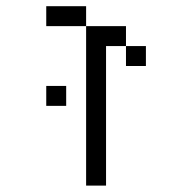

<svg xmlns="http://www.w3.org/2000/svg" viewBox="-20 -582 540 602"><path d="M187.5 -250V-312.5H125V-250ZM437.5 -375V-437.5H375V-375ZM250 -500Q250 -500 250 0H312.5V-437.5H375V-500ZM250 -500V-562.5H125V-500Z"/></svg>

Font: BFUnifontExMono
Style: Regular
Weight: 500
Version: Version 15.0.06